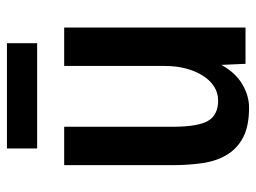

<svg xmlns="http://www.w3.org/2000/svg" viewBox="-110 -616 721 540"><g transform="rotate(-90 250.0 -346.5)"><path d="M55 -526H163V-221Q163 -150 179.5 -121.5Q196 -93 237 -93Q258 -93 275.5 -104Q293 -115 306 -135Q319 -155 326.5 -182.5Q334 -210 334 -243V-526H442V-16H340L337 -84Q315 -44 282.5 -25Q250 -6 217 -6Q166 -6 134.5 -22Q103 -38 85 -67Q67 -96 61 -135.5Q55 -175 55 -223ZM398 -602H102V-687H398Z"/></g></svg>

Font: D2Coding
Style: Bold
Weight: 700
Monospace: yes
Designer: Yong-Rak Park; Jeong-Hwan Yoon; Sang-Min Lee;
Foundry: NHN Corporation
Version: Version 1.3.2; Build 20180524